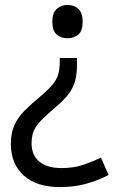

<svg xmlns="http://www.w3.org/2000/svg" viewBox="-20 -566 474 778"><path d="M292 -304Q292 -267 284.5 -239Q277 -211 259 -186.5Q241 -162 208 -134Q170 -102 148 -79.5Q126 -57 117 -36Q108 -15 108 15Q108 63 139.5 89Q171 115 229 115Q279 115 317 102Q355 89 389 73L420 143Q380 164 331.5 178Q283 192 223 192Q128 192 76 145Q24 98 24 17Q24 -28 38.5 -59.5Q53 -91 79.5 -117.5Q106 -144 142 -174Q176 -203 193 -223.5Q210 -244 216 -265Q222 -286 222 -314V-331H292ZM315 -478Q315 -441 297.5 -426Q280 -411 253 -411Q228 -411 210 -426Q192 -441 192 -478Q192 -514 210 -530Q228 -546 253 -546Q280 -546 297.5 -530Q315 -514 315 -478Z"/></svg>

Font: Noto Sans Cypro Minoan
Style: Regular
Weight: 400
Designer: David Williams
Foundry: David Williams
Version: Version 1.503; ttfautohint (v1.8.4.7-5d5b)